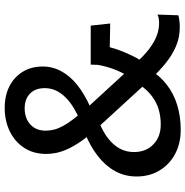

<svg xmlns="http://www.w3.org/2000/svg" viewBox="-6 -773 789 817"><g transform="rotate(-90 388.5 -364.5)"><path d="M681 6Q638 6 600.5 -10Q563 -26 529 -53.5Q495 -81 462 -116L254 -343Q219 -381 197 -412.5Q175 -444 163 -470.5Q151 -497 146.5 -519.5Q142 -542 142 -562Q142 -616 167.5 -655.5Q193 -695 237.5 -717Q282 -739 338 -739Q390 -739 429.5 -719Q469 -699 491.5 -662.5Q514 -626 514 -577Q514 -535 493.5 -497.5Q473 -460 434.5 -429.5Q396 -399 340 -374L295 -423Q339 -443 366.5 -465.5Q394 -488 408 -513.5Q422 -539 422 -568Q422 -609 398.5 -631.5Q375 -654 336 -654Q294 -654 267.5 -630Q241 -606 241 -565Q241 -547 245.5 -529Q250 -511 261 -490.5Q272 -470 292.5 -443.5Q313 -417 345 -381L525 -185Q561 -145 590.5 -123Q620 -101 646.5 -91.5Q673 -82 699 -82Q709 -82 718 -83.5Q727 -85 735 -89L732 0Q721 3 708 4.5Q695 6 681 6ZM245 10Q187 10 142.5 -13.5Q98 -37 72 -79.5Q46 -122 46 -178Q46 -228 69 -269.5Q92 -311 133.5 -343Q175 -375 229 -397L279 -338Q236 -321 207.5 -298.5Q179 -276 164.5 -249Q150 -222 150 -189Q150 -138 182.5 -106.5Q215 -75 267 -75Q327 -75 370.5 -101Q414 -127 440 -172L500 -121Q474 -78 435.5 -48.5Q397 -19 348.5 -4.5Q300 10 245 10ZM537 -155 471 -210Q492 -245 504 -278.5Q516 -312 521 -343L522 -373H688L697 -290L596 -292Q591 -272 582 -248Q573 -224 561.5 -200Q550 -176 537 -155Z"/></g></svg>

Font: Mona Sans ExtraLight Medium
Style: Regular
Weight: 500
Version: Version 2.000